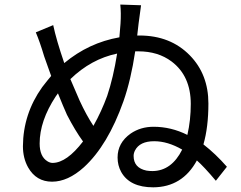

<svg xmlns="http://www.w3.org/2000/svg" viewBox="-20 -800 1040 830"><path d="M639.6 -60.5Q721.7 -61.5 767.6 -153.3Q705.1 -189.5 646.5 -189.5Q584 -189.5 563.5 -149.4Q557.6 -137.7 557.6 -126Q557.6 -74.2 613.3 -62.5Q626 -60.5 639.6 -60.5ZM443.4 -385.7Q469.7 -463.9 486.3 -568.4Q374 -544.9 284.2 -458Q292 -438.5 324.2 -365.2Q353.5 -301.8 383.8 -255.9Q418.9 -318.4 443.4 -385.7ZM230.5 -396.5 220.7 -382.8Q151.4 -277.3 151.4 -179.7Q151.4 -123 185.5 -102.5Q196.3 -95.7 208 -95.7Q268.6 -96.7 338.9 -188.5Q304.7 -235.4 269.5 -303.7Q254.9 -335.9 230.5 -396.5ZM573.2 -646.5H583Q716.8 -646.5 800.8 -560.5Q880.9 -478.5 880.9 -352.5Q880.9 -250 859.4 -175.8Q912.1 -134.8 960.9 -79.1L913.1 -18.6Q861.3 -80.1 831.1 -106.4Q768.6 8.8 642.6 9.8Q541 9.8 503.9 -56.6Q488.3 -85 488.3 -119.1Q488.3 -182.6 544.9 -222.7Q587.9 -252 643.6 -252Q719.7 -252 790 -216.8Q804.7 -280.3 804.7 -350.6Q804.7 -471.7 721.7 -534.2Q663.1 -578.1 578.1 -578.1H564.5Q545.9 -454.1 513.7 -362.3Q446.3 -171.9 342.8 -77.1Q273.4 -14.6 205.1 -14.6Q136.7 -14.6 101.6 -76.2Q79.1 -116.2 79.1 -168Q80.1 -307.6 162.1 -422.9Q184.6 -452.1 201.2 -471.7Q196.3 -485.4 187.5 -509.8Q175.8 -542 170.9 -556.6Q152.3 -619.1 134.8 -660.2L210 -691.4Q223.6 -627 257.8 -527.3Q363.3 -615.2 496.1 -638.7Q500 -683.6 501 -698.2Q503.9 -745.1 500 -780.3L589.8 -777.3Q589.8 -775.4 579.1 -698.2Z"/></svg>

Font: Taipei Sans TC Beta
Style: Regular
Weight: 400
Designer: JT Foundry
Foundry: JT Foundry
Version: Version 1.000